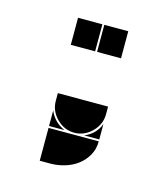

<svg xmlns="http://www.w3.org/2000/svg" viewBox="-68 -337 419 480"><g transform="rotate(15 142.0 -97.0)"><path d="M77 3H207Q207 23 198 39Q189 55 174.5 66Q160 77 141.5 82.5Q123 88 105 88H77ZM142 -2Q116 -2 96.5 -21.5Q77 -41 77 -67V-87H207V-67Q207 -41 187.5 -21.5Q168 -2 142 -2ZM77 -42Q89 -14 117 -2H77ZM168 -2Q182 -8 192 -18Q202 -28 207 -42V-2ZM140 -212H77V-282H140ZM207 -212H145V-282H207Z"/></g></svg>

Font: CAT DyFa
Style: Regular
Weight: 400
Designer: Peter Wiegel
Foundry: Peter Wiegel
Version: Version 1.001; ttfautohint (v1.3)